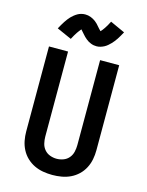

<svg xmlns="http://www.w3.org/2000/svg" viewBox="-142 -1063 884 1157"><g transform="rotate(15 300.0 -485.0)"><path d="M300 8Q271 8 242 3Q213 -2 187 -14.5Q161 -27 140 -47Q119 -67 105.5 -93Q92 -119 86.5 -147.5Q81 -176 81 -205V-735H200V-205Q200 -184 205 -162.5Q210 -141 224 -124.5Q238 -108 258.5 -100.5Q279 -93 300 -93Q321 -93 341.5 -100.5Q362 -108 376 -124.5Q390 -141 395 -162.5Q400 -184 400 -205V-735H519V-205Q519 -176 513.5 -147.5Q508 -119 494.5 -93Q481 -67 460 -47Q439 -27 413 -14.5Q387 -2 358 3Q329 8 300 8ZM357 -810Q348 -810 339.5 -811.5Q331 -813 322 -816.5Q313 -820 306 -824Q299 -828 291 -834.5Q283 -841 277 -847Q271 -853 266 -859Q261 -865 254 -872.5Q247 -880 243 -885Q237 -878 232.5 -872Q228 -866 222 -857.5Q216 -849 209.5 -837.5Q203 -826 196 -813L104 -854Q111 -867 118 -879Q125 -891 131.5 -901Q138 -911 145 -920Q152 -929 159 -936.5Q166 -944 176 -952Q186 -960 196.5 -966Q207 -972 219 -975Q231 -978 243 -978Q252 -978 260.5 -976.5Q269 -975 278 -971.5Q287 -968 294 -964Q301 -960 309 -954Q317 -948 323 -941.5Q329 -935 334 -929Q339 -923 345.5 -916Q352 -909 357 -904Q363 -910 367.5 -916Q372 -922 378 -930.5Q384 -939 390.5 -950.5Q397 -962 404 -976L496 -934Q489 -921 482 -909Q475 -897 468.5 -887Q462 -877 455 -868.5Q448 -860 441 -852.5Q434 -845 424 -836.5Q414 -828 403.5 -822.5Q393 -817 381 -813.5Q369 -810 357 -810Z"/></g></svg>

Font: Iosevka Custom Extended
Style: Bold
Weight: 700
Width: 7
Monospace: yes
Designer: Belleve Invis
Foundry: Belleve Invis
Version: Version 11.2.4; ttfautohint (v1.8.4)